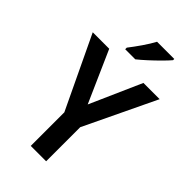

<svg xmlns="http://www.w3.org/2000/svg" viewBox="-280 -1020 1104 1104"><g transform="rotate(45 272.0 -468.5)"><path d="M273 -400 412 -714H544L335 -277V0H210V-273L0 -714H134ZM440 -927Q424 -908 396 -880Q368 -852 337.5 -824Q307 -796 283 -777H201V-790Q226 -822 254 -862.5Q282 -903 300 -937H440Z"/></g></svg>

Font: Noto Sans Khmer UI SemiCondensed SemiBold
Style: Regular
Weight: 600
Width: 4
Designer: Danh Hong and the Monotype Design Team
Foundry: Monotype Imaging Inc.
Version: Version 2.002; ttfautohint (v1.8.4.7-5d5b)